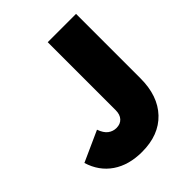

<svg xmlns="http://www.w3.org/2000/svg" viewBox="-234 -829 959 959"><g transform="rotate(-45 245.5 -349.5)"><path d="M211 11Q118 11 55 -32Q-8 -75 -32 -154L130 -227Q142 -193 161.5 -178.5Q181 -164 205 -164Q233 -164 249 -181.5Q265 -199 265 -230V-710H465V-255Q465 -131 397.5 -60Q330 11 211 11Z"/></g></svg>

Font: Livvic Black
Style: Regular
Weight: 900
Designer: Jacques Le Bailly, Baron von Fonthausen
Version: Version 1.001; ttfautohint (v1.8.2)